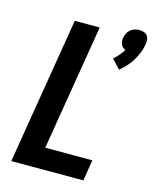

<svg xmlns="http://www.w3.org/2000/svg" viewBox="-116 -851 746 929"><g transform="rotate(15 257.0 -386.5)"><path d="M420 -562 378 -607Q392 -619 404 -633Q416 -647 425 -662Q417 -665 411.5 -670.5Q406 -676 402.5 -683Q399 -690 398.5 -698.5Q398 -707 399 -716Q401 -727 406.5 -738.5Q412 -750 421.5 -758Q431 -766 443 -769.5Q455 -773 466 -773Q477 -773 488 -769.5Q499 -766 505.5 -758Q512 -750 513.5 -738.5Q515 -727 513 -716Q510 -694 501.5 -672.5Q493 -651 481.5 -631.5Q470 -612 454 -594.5Q438 -577 420 -562ZM31 0 152 -735H277L173 -105H409L392 0Z"/></g></svg>

Font: Iosevka Extrabold Oblique
Style: Regular
Weight: 800
Italic angle: -9°
Monospace: yes
Designer: Belleve Invis
Foundry: Belleve Invis
Version: Version 32.5.0; ttfautohint (v1.8.4)